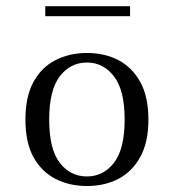

<svg xmlns="http://www.w3.org/2000/svg" viewBox="-20 -601 571 632"><path d="M266.1 11.3Q208.9 11.3 162.9 -12.1Q116.9 -35.5 90.3 -83.5Q63.7 -131.5 63.7 -207.3Q63.7 -283.1 90.3 -331.5Q116.9 -379.8 162.9 -403.2Q208.9 -426.6 266.1 -426.6Q324.2 -426.6 369.4 -403.2Q414.5 -379.8 441.5 -331.5Q468.5 -283.1 468.5 -207.3Q468.5 -132.3 441.5 -83.9Q414.5 -35.5 369.4 -12.1Q324.2 11.3 266.1 11.3ZM266.1 -20.2Q320.2 -20.2 355.2 -65.3Q390.3 -110.5 390.3 -207.3Q390.3 -304 355.2 -349.6Q320.2 -395.2 266.1 -395.2Q211.3 -395.2 176.6 -349.6Q141.9 -304 141.9 -207.3Q141.9 -110.5 176.6 -65.3Q211.3 -20.2 266.1 -20.2ZM129 -547.6V-580.6H408.1V-547.6Z"/></svg>

Font: Playfair 12pt Light
Style: Regular
Weight: 300
Designer: Claus Eggers Sørensen
Foundry: Claus Eggers Sørensen
Version: Version 2.000;gftools[0.9.28]